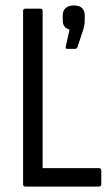

<svg xmlns="http://www.w3.org/2000/svg" viewBox="-20 -687 410 707"><path d="M73 0Q65 0 65 -9V-646Q65 -655 73 -655H129Q137 -655 137 -646V-68H344Q353 -68 353 -58V-9Q353 0 344 0ZM228 -507Q220 -507 222 -515L236 -578Q211 -585 211 -611V-630Q211 -648 222 -657.5Q233 -667 251 -667Q292 -667 292 -630V-611Q292 -592 283 -567L265 -513Q262 -507 257 -507Z"/></svg>

Font: Sofia Sans Cond
Style: Regular
Weight: 400
Width: 3
Designer: Botio Nikoltchev, Ani Petrova
Foundry: lettersoup
Version: Version 4.100; ttfautohint (v1.8.3)